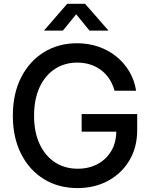

<svg xmlns="http://www.w3.org/2000/svg" viewBox="-20 -962 779 993"><path d="M380.9 10.7Q282.2 10.7 206.8 -35.9Q131.3 -82.5 88.9 -166.7Q46.4 -251 46.4 -363.3Q46.4 -477.5 89.4 -561.8Q132.3 -646 207.3 -692.1Q282.2 -738.3 378.4 -738.3Q437.5 -738.3 489.3 -720.5Q541 -702.6 581.5 -669.9Q622.1 -637.2 648.7 -592.3Q675.3 -547.4 684.1 -492.7H572.3Q563.5 -525.9 546.1 -552.7Q528.8 -579.6 503.9 -598.6Q479 -617.7 447.8 -627.9Q416.5 -638.2 379.4 -638.2Q314 -638.2 263.4 -605Q212.9 -571.8 184.6 -510.3Q156.2 -448.7 156.2 -363.3Q156.2 -278.8 184.8 -217.3Q213.4 -155.8 264.2 -122.6Q314.9 -89.4 381.8 -89.4Q439.9 -89.4 484.9 -113.5Q529.8 -137.7 555.7 -181.6Q581.5 -225.6 581.5 -284.7L611.3 -281.2H402.3V-372.1H689.5V-288.6Q689.5 -199.7 649.2 -132.3Q608.9 -64.9 539.3 -27.1Q469.7 10.7 380.9 10.7ZM305.2 -803.7H209V-805.7L327.6 -942.4H419.9L539.6 -805.7V-803.7H442.9L374 -888.2Z"/></svg>

Font: Inter 24pt Medium
Style: Regular
Weight: 500
Designer: Rasmus Andersson
Foundry: rsms
Version: Version 4.001;git-66647c0bb